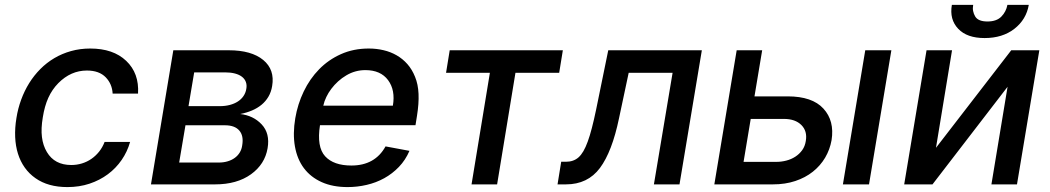

<svg xmlns="http://www.w3.org/2000/svg" viewBox="-20 -750 4273 781"><path d="M46.9 -270.2Q52.9 -308.6 66.1 -344.5Q79.2 -380.3 98.7 -411.8Q118.3 -443.2 144 -469.1Q169.7 -495 201 -513.5Q232.2 -532 269 -542.3Q305.8 -552.6 346.9 -552.6Q440.7 -552.6 493.3 -502.5Q546.5 -452.1 541.5 -369.3H438.2Q436.1 -408.4 410.2 -435.4Q383.5 -463.1 333.5 -463.1Q268.1 -463.1 217.3 -411.9Q191.8 -386 176.5 -352.1Q161.2 -318.2 154.1 -272.7Q146.3 -226.9 150.6 -192.5Q154.8 -158 170.8 -131.4Q202.1 -78.8 269.9 -78.8Q292.6 -78.8 313.4 -85.2Q334.2 -91.6 351.7 -103.7Q369.3 -115.8 383.2 -133.2Q397 -150.6 405.5 -172.6H509.2Q497.9 -132.8 474.8 -99.3Q451.7 -65.7 418.7 -41.2Q385.7 -16.7 344.1 -2.8Q302.6 11 254.3 11Q175.4 11 124.3 -25.2Q98.7 -43 80.8 -68.2Q62.9 -93.4 53.1 -124.6Q43.3 -155.9 41.7 -192.6Q40.1 -229.4 46.9 -270.2Z M594.1 0 685 -545.5H910.9Q1002.8 -545.5 1050.8 -506Q1098.4 -466.6 1087 -399.9Q1083.1 -375.7 1071.9 -356.7Q1060.7 -337.7 1043.7 -323.7Q1026.6 -309.7 1004.6 -300.4Q982.6 -291.2 957 -286.2Q1010.3 -280.2 1044.4 -244Q1078.8 -207.4 1068.5 -147Q1057.5 -82 1001.1 -41.2Q943.9 0 854.8 0ZM708.8 -88.8H869.7Q889.6 -88.8 906.1 -93.8Q922.6 -98.7 935 -107.8Q947.4 -116.8 955.3 -129.8Q963.1 -142.8 965.2 -158.7Q971.9 -197.4 953.5 -218.9Q935 -240.4 895.2 -240.4H734.4ZM746.8 -318.2H873.9Q896.3 -318.2 915 -323.2Q933.6 -328.1 947.6 -337.2Q961.6 -346.2 970.5 -359.4Q979.4 -372.5 981.9 -388.5Q984.7 -404.1 980.1 -416.5Q975.5 -429 964.3 -437.7Q953.1 -446.4 935.7 -451Q918.3 -455.6 896 -455.6H769.9Z M1181.1 -269.2Q1190.7 -326.3 1215.4 -377.8Q1240.1 -429.3 1278.1 -468.2Q1316.1 -507.1 1367 -529.8Q1418 -552.6 1480.1 -552.6Q1511.4 -552.6 1540.1 -545.8Q1568.9 -539.1 1593.4 -525Q1617.9 -511 1637.1 -489.3Q1656.2 -467.7 1668.3 -437.5Q1680.8 -407.3 1682.5 -368.3Q1684.3 -329.2 1676.1 -278.4L1670.1 -240.8H1281.6Q1267.8 -152.3 1302.6 -114.3Q1337 -76.7 1409.4 -76.7Q1505.3 -76.7 1548.3 -154.5L1645.6 -136.4Q1629.3 -98.7 1602.6 -71Q1576 -43.3 1542.8 -25Q1509.6 -6.7 1471.4 2.1Q1433.2 11 1393.8 11Q1333.5 11 1288.7 -9.1Q1244 -29.1 1216.4 -65.7Q1188.9 -102.3 1179.7 -154.1Q1170.5 -206 1181.1 -269.2ZM1295.1 -320.3H1578.1Q1588.8 -383.2 1558.6 -424Q1528.4 -464.8 1466.3 -464.8Q1424.7 -464.8 1388.8 -443.5Q1370.7 -432.9 1355.3 -418.9Q1339.8 -404.8 1327.8 -388.8Q1315.7 -372.9 1307.4 -355.5Q1299 -338.1 1295.1 -320.3Z M1794.4 -453.8 1809.3 -545.5H2269.5L2254.6 -453.8H2076.7L2002.1 0H1898.1L1972.7 -453.8Z M2262.8 -92H2282Q2313.2 -92 2333.5 -110.1Q2343.8 -119.3 2353 -134.9Q2362.2 -150.6 2370.7 -174Q2379.3 -197.4 2387.6 -229.6Q2396 -261.7 2404.8 -304L2454.2 -545.5H2834.9L2744 0H2639.9L2715.9 -453.8H2537.3L2497.9 -268.5Q2469.8 -133.2 2420.5 -66.8Q2370.7 0 2282 0H2247.9Z M2976.6 -545.5H3080.3L3049 -358H3183.9Q3284.1 -358 3329.5 -308.2Q3375 -258.5 3362.6 -180Q3355.8 -141.7 3336.5 -108.8Q3317.1 -76 3286.6 -51.7Q3256 -27.3 3215 -13.7Q3174 0 3123.9 0H2885.7ZM3408.7 0 3499.6 -545.5H3605.8L3514.9 0ZM3004.6 -91.6H3138.8Q3158.7 -91.6 3178.6 -96.8Q3198.5 -101.9 3215 -112.6Q3231.5 -123.2 3243.1 -139.2Q3254.6 -155.2 3257.8 -176.8Q3264.6 -216.6 3239.7 -241.5Q3214.8 -266.3 3168.7 -266.3H3033.7Z M3748.9 -545.5H3852.6L3787.3 -148.8L4093.4 -545.5H4207.7L4116.8 0H4012.8L4078.5 -397L3773.1 0H3658ZM3851.9 -730.1H3938.6Q3936.1 -716.6 3938.4 -705.1Q3940.7 -693.5 3946.7 -683.2Q3958.8 -662.6 3996.8 -662.6Q4034.1 -662.6 4053.6 -682.9Q4072.8 -702.8 4077.8 -730.1H4164.8Q4154.5 -670.5 4106.2 -632.8Q4057.9 -595.2 3985.1 -595.2Q3913.4 -595.2 3877.8 -632.8Q3841.6 -670.8 3851.9 -730.1Z"/></svg>

Font: Inter P Medium
Style: Italic
Weight: 500
Italic angle: 9.39999°
Designer: Rasmus Andersson
Foundry: rsms
Version: Version 3.018;git-588b23468